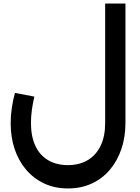

<svg xmlns="http://www.w3.org/2000/svg" viewBox="-20 -852 784 1079"><path d="M362 207Q288 207 229 179.5Q170 152 127.5 102.5Q85 53 62.5 -13.5Q40 -80 40 -160Q40 -203 46.5 -246.5Q53 -290 64 -330L173 -309Q164 -270 159 -233.5Q154 -197 154 -161Q154 -86 178.5 -33Q203 20 250 48Q297 76 361 76Q426 76 473 48Q520 20 545.5 -33Q571 -86 571 -161V-832H685V-161Q685 -81 662 -14Q639 53 597 102.5Q555 152 495.5 179.5Q436 207 362 207Z"/></svg>

Font: Alexandria Medium
Style: Regular
Weight: 500
Designer: Mohamed Gaber
Foundry: Kief Type Foundry
Version: Version 5.100